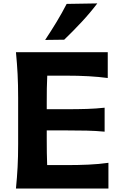

<svg xmlns="http://www.w3.org/2000/svg" viewBox="-20 -1091 703 1111"><path d="M72.3 0Q78.6 -64 81.8 -123.8Q85 -183.6 85 -257.8V-524.9Q85 -601.1 81.8 -662.4Q78.6 -723.6 72.3 -789.1H603.5V-639.6Q551.8 -646.5 492.7 -649.9Q433.6 -653.3 353.5 -653.3H253.4Q251.5 -616.2 251 -578.9Q250.5 -541.5 250.5 -498.5V-459H357.9Q431.2 -459 483.6 -460.7Q536.1 -462.4 585.4 -467.8V-329.1Q533.7 -334 481.2 -335.2Q428.7 -336.4 357.4 -336.4H250.5V-284.7Q250.5 -243.7 251 -207.5Q251.5 -171.4 252.9 -135.7H365.2Q432.1 -135.7 492.2 -138.4Q552.2 -141.1 607.4 -148.9V0ZM241.2 -859.9Q275.9 -912.1 307.4 -964.1Q338.9 -1016.1 365.7 -1068.4L543 -1071.3Q502 -1017.1 453.1 -964.6Q404.3 -912.1 351.6 -861.3Z"/></svg>

Font: Pinar DS1 Bold
Style: Regular
Weight: 700
Designer: Amin Abedi
Version: Version 3.000